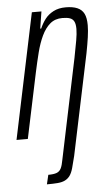

<svg xmlns="http://www.w3.org/2000/svg" viewBox="-54 -553 441 778"><g transform="rotate(-5 166.5 -164.0)"><path d="M105 190 114 152Q136 152 148 147.5Q160 143 166 131Q172 119 176 96L261 -311Q269 -352 274 -380Q279 -408 279 -427Q279 -447 273.5 -457.5Q268 -468 256.5 -472Q245 -476 226 -476Q196 -476 176 -459Q156 -442 142 -412.5Q128 -383 118.5 -345.5Q109 -308 100 -266L44 0H-2L105 -510H144L133 -441H137Q146 -462 159 -479Q172 -496 193 -507Q214 -518 243 -518Q272 -518 290.5 -510Q309 -502 317.5 -485Q326 -468 326 -438Q326 -417 322 -389Q318 -361 311 -325L225 85Q218 114 212.5 133.5Q207 153 199 164Q191 175 179 181Q167 187 149 188.5Q131 190 105 190Z"/></g></svg>

Font: Saira UltraCondensed Light
Style: Italic
Weight: 300
Width: 1
Italic angle: -12°
Designer: Hector Gatti with collaboration of the Omnibus-Type team
Foundry: Omnibus-Type
Version: Version 1.101